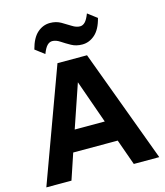

<svg xmlns="http://www.w3.org/2000/svg" viewBox="-129 -995 937 1092"><g transform="rotate(-15 339.5 -449.0)"><path d="M7 0 251 -666H425L672 0H522L468 -152H206L155 0ZM248 -276H425L335 -531ZM416 -732Q380 -732 352 -747.5Q324 -763 300 -779Q276 -795 254 -795Q238 -795 224.5 -781.5Q211 -768 198 -734L144 -775Q161 -840 194 -869Q227 -898 268 -898Q304 -898 332 -882Q360 -866 384 -850.5Q408 -835 430 -835Q446 -835 459.5 -848.5Q473 -862 486 -896L540 -855Q524 -791 490.5 -761.5Q457 -732 416 -732Z"/></g></svg>

Font: Secular One
Style: Regular
Weight: 400
Designer: Michal Sahar
Foundry: Hagilda
Version: Version 1.002; ttfautohint (v1.8.4.7-5d5b);gftools[0.9.29]